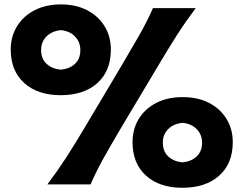

<svg xmlns="http://www.w3.org/2000/svg" viewBox="-20 -847 1125 882"><path d="M258.8 -409.7Q153.8 -409.7 91.6 -465.3Q29.3 -521 29.3 -619.6Q29.3 -678.7 57.6 -725.3Q85.9 -772 137.7 -799.3Q189.5 -826.7 259.8 -826.7Q330.1 -826.7 381.6 -799.3Q433.1 -772 461.2 -725.3Q489.3 -678.7 489.3 -619.6Q489.3 -521 427.2 -465.3Q365.2 -409.7 258.8 -409.7ZM197.8 0Q244.6 -62.5 283.9 -123Q323.2 -183.6 369.1 -261.2L536.6 -542.5Q583.5 -621.6 618.9 -683.6Q654.3 -745.6 682.6 -809.6H878.9Q831.1 -745.6 791.5 -683.6Q752 -621.6 705.1 -542.5L537.1 -261.2Q491.2 -183.6 457.3 -123Q423.3 -62.5 396 0ZM259.3 -526.9Q299.8 -530.8 324.5 -553.7Q349.1 -576.7 349.1 -617.2Q349.1 -653.8 324.7 -679.2Q300.3 -704.6 259.8 -708.5Q218.8 -704.6 193.8 -679.7Q168.9 -654.8 168.9 -617.2Q168.9 -576.7 194.1 -553.7Q219.2 -530.8 259.3 -526.9ZM817.9 15.6Q712.9 15.6 650.9 -40Q588.9 -95.7 588.9 -194.3Q588.9 -253.4 616.9 -300Q645 -346.7 696.8 -373.8Q748.5 -400.9 818.8 -400.9Q889.6 -400.9 941.2 -373.8Q992.7 -346.7 1021 -300Q1049.3 -253.4 1049.3 -194.3Q1049.3 -95.7 986.8 -40Q924.3 15.6 817.9 15.6ZM817.9 -101.1Q858.4 -105 883.3 -128.2Q908.2 -151.4 908.2 -191.9Q908.2 -228.5 883.8 -253.7Q859.4 -278.8 818.8 -282.7Q777.8 -278.8 752.9 -254.2Q728 -229.5 728 -191.9Q728 -151.4 753.2 -128.2Q778.3 -105 817.9 -101.1Z"/></svg>

Font: Pinar ExtraBold
Style: Regular
Weight: 800
Designer: Amin Abedi
Version: Version 3.000